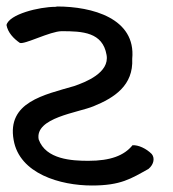

<svg xmlns="http://www.w3.org/2000/svg" viewBox="-30 -541 531 591"><path d="M437 -67C447 -55 444 -35 427 -21C373 9 342 30 253 30C156 30 30 -6 12 -110C-9 -227 106 -249 198 -276C233 -288 308 -317 298 -372C286 -442 224 -445 160 -445C125 -445 45 -403 31 -409C12 -422 -6 -441 -10 -464C-2 -497 90 -520 141 -520L146 -521C253 -521 389 -485 377 -360C381 -278 322 -240 258 -214C210 -194 77 -179 89 -112C111 -50 192 -46 242 -46C310 -46 352 -62 378 -94C396 -95 420 -84 437 -67Z"/></svg>

Font: Snowfall
Style: RevObl
Weight: 400
Designer: Jasper
Foundry: Cannot Into Space Fonts
Version: Version 0.9